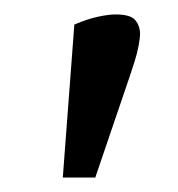

<svg xmlns="http://www.w3.org/2000/svg" viewBox="-20 -739 247 266"><path d="M67 -493 83 -705Q102 -713 116.5 -716Q131 -719 140 -719Q161 -719 167.5 -711Q174 -703 174 -692Q174 -686 172 -675.5Q170 -665 166.5 -654Q163 -643 160 -634L112 -493Z"/></svg>

Font: Faustina Light Medium
Style: Italic
Weight: 500
Italic angle: -8°
Version: Version 1.200